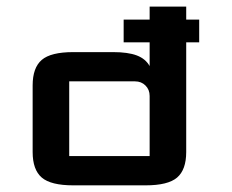

<svg xmlns="http://www.w3.org/2000/svg" viewBox="-20 -557 697 577"><path d="M200.2 0Q132.8 0 105.5 -23.4Q78.1 -46.9 78.1 -100.1V-300.3Q78.1 -353.5 105.5 -377Q132.8 -400.4 200.2 -400.4H319.8Q364.7 -400.4 391.1 -390.4Q417.5 -380.4 429.7 -358.4V-429.7H351.6V-498H429.7V-537.1H539.6V-498H578.6V-429.7H539.6V-100.1Q539.6 -46.9 512.2 -23.4Q484.9 0 417.5 0ZM429.7 -268.6Q429.7 -287.6 417.2 -300Q404.8 -312.5 385.7 -312.5H188V-87.9H429.7Z"/></svg>

Font: Squarish Sans CT
Style: Regular
Weight: 400
Version: Version 0.9